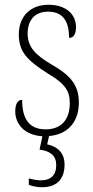

<svg xmlns="http://www.w3.org/2000/svg" viewBox="-20 -562 392 806"><path d="M157 224C215 224 251 193 251 129C251 75 216 52 178 44L186 9C263 3 311 -49 311 -131C311 -196 286 -240 200 -289C130 -330 96 -364 96 -421C96 -473 122 -513 182 -513C240 -513 270 -478 270 -403C290 -403 299 -420 299 -449C299 -500 259 -542 184 -542C107 -542 59 -493 59 -418C59 -346 91 -310 183 -252C257 -209 273 -176 273 -129C273 -60 237 -19 172 -19C100 -19 73 -66 73 -143C56 -143 44 -128 44 -94C44 -47 77 5 158 10L146 66C191 72 216 91 216 131C216 176 191 195 152 195C137 195 120 192 101 187V214C120 221 139 224 157 224Z"/></svg>

Font: Noto Serif Devanagari Condensed ExtraLight
Style: Regular
Weight: 200
Width: 3
Designer: Universal Thirst, Indian Type Foundry and the Monotype Design Team
Foundry: Monotype Imaging Inc.
Version: Version 2.004